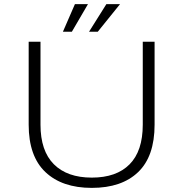

<svg xmlns="http://www.w3.org/2000/svg" viewBox="-20 -903 890 934"><path d="M286 -748.5 344.5 -883H408L329.5 -748.5ZM413 -748.5 497.5 -883H564L455.5 -748.5ZM426.5 11Q282 11 200.8 -66Q119.5 -143 119.5 -296.5V-700H177V-296.5Q177 -169 242 -104Q307 -39 426.5 -39Q546.5 -39 610.5 -103.8Q674.5 -168.5 674.5 -296.5V-700H732V-296.5Q732 -142.5 652 -65.8Q572 11 426.5 11Z"/></svg>

Font: League Mono Wide UltraLight
Style: Regular
Weight: 200
Width: 8
Designer: Tyler Finck
Foundry: The League of Moveable Type / Tyler Finck
Version: Version 2.210